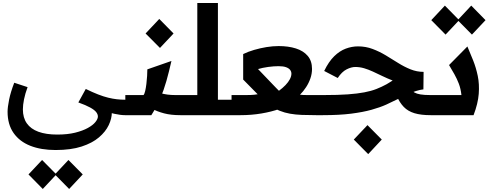

<svg xmlns="http://www.w3.org/2000/svg" viewBox="-20 -760 3250 1267"><path d="M347 230Q251 230 180 202Q109 174 69.5 117.5Q30 61 30 -23Q30 -52 40 -102Q50 -152 74 -214L162 -185Q146 -142 138.5 -104.5Q131 -67 131 -38Q131 17 157 54Q183 91 233.5 109.5Q284 128 358 128Q426 128 476 115.5Q526 103 559.5 84.5Q593 66 609.5 45.5Q626 25 626 9Q626 -6 614.5 -20.5Q603 -35 575 -50.5Q547 -66 497 -84L546 -173Q600 -143 633.5 -122Q667 -101 685.5 -84.5Q704 -68 711 -53Q718 -38 718 -18Q718 22 697.5 65.5Q677 109 633 146.5Q589 184 518.5 207Q448 230 347 230ZM805 0Q776 0 735 -9Q694 -18 651.5 -35.5Q609 -53 572 -78L546 -173Q591 -151 627 -137Q663 -123 693.5 -115.5Q724 -108 751 -105Q778 -102 805 -102H807V0ZM262.3 487 168 391 257.7 295.7 352 391ZM436.3 487 342 391 431.7 295.7 526 391Z M807 0V-132.7H927Q933.3 -139.3 938 -159.3Q942.7 -179.3 946 -206.2Q949.3 -233 950.8 -258.8Q952.3 -284.7 952.3 -302.3L1111.3 -357.7Q1095.3 -286.7 1078.2 -226Q1061 -165.3 1037.7 -110.5Q1014.3 -55.7 978.7 0ZM1170 0Q1108 0 1062.8 -12Q1017.7 -24 985.8 -41.2Q954 -58.3 930 -74.7L1001.7 -160Q1018.3 -151.7 1039 -145.5Q1059.7 -139.3 1084.2 -136Q1108.7 -132.7 1135.7 -132.7H1173V0ZM1035.7 -443.7 940.7 -539 1031 -635 1125.3 -539Z M1388 -102H1508V0H1388ZM1173 0V-132.7H1282V-740H1418V0Z M2065.7 0Q2014 0 1971.8 -1.7Q1929.7 -3.3 1893.8 -9.7Q1858 -16 1825.7 -29Q1793.3 -42 1761.8 -64.7Q1730.3 -87.3 1695.7 -122.3L1584.7 -235V-403.3Q1617.7 -419.3 1657.2 -430.8Q1696.7 -442.3 1738.3 -449.2Q1780 -456 1818.3 -456Q1883 -456 1932.5 -440.3Q1982 -424.7 2010.5 -391.3Q2039 -358 2039 -305.3Q2039 -273.3 2028.3 -242.7Q2017.7 -212 1999.8 -184.7Q1982 -157.3 1959.7 -135Q1970.7 -133.7 1981.8 -133.2Q1993 -132.7 2005.3 -132.7H2095.7V0ZM1508 0V-132.7H1606Q1635.7 -132.7 1657.3 -134.8Q1679 -137 1700 -140.8Q1721 -144.7 1746.7 -150.7L1824.7 -41.3Q1771.3 -22.3 1705.2 -11.2Q1639 0 1567.3 0ZM1820.7 -161Q1845.7 -179.3 1864.2 -198.7Q1882.7 -218 1892.8 -237.3Q1903 -256.7 1903 -274Q1903 -287.3 1894.7 -298.5Q1886.3 -309.7 1867.8 -316.5Q1849.3 -323.3 1818.3 -323.3Q1786.7 -323.3 1749.3 -318.2Q1712 -313 1682.7 -304.3L1781 -201.7Q1792.3 -190 1802.2 -179.7Q1812 -169.3 1820.7 -161Z M2822 0Q2757.7 0 2714.8 -13Q2672 -26 2644.7 -54.2Q2617.3 -82.3 2597.3 -128.3L2688.7 -171.7Q2699.7 -158 2714.8 -149.5Q2730 -141 2755.2 -136.8Q2780.3 -132.7 2818.3 -132.7H2854V0ZM2089 0V-132.7H2119.3Q2211.3 -132.7 2275.3 -137.3Q2339.3 -142 2384.5 -150.7Q2429.7 -159.3 2464 -172.8Q2498.3 -186.3 2530.3 -203.7Q2539 -209 2545.7 -213Q2552.3 -217 2558.7 -221Q2565 -225 2571 -228.7Q2535 -242.7 2503 -258.2Q2471 -273.7 2441 -287.5Q2411 -301.3 2382.5 -309.7Q2354 -318 2324.3 -318Q2298.3 -318 2267 -302.2Q2235.7 -286.3 2208.7 -245.3L2119.3 -291.7Q2149 -353.3 2185.2 -388.7Q2221.3 -424 2261.5 -439Q2301.7 -454 2342.3 -454Q2393.7 -454 2439 -436.8Q2484.3 -419.7 2525.8 -394.7Q2567.3 -369.7 2607.3 -344.5Q2647.3 -319.3 2689 -302.5Q2730.7 -285.7 2775.3 -285.7L2774 -170.3Q2750.7 -167.7 2724.8 -159.3Q2699 -151 2669.3 -137.8Q2639.7 -124.7 2604.7 -106Q2570.7 -88.7 2529.3 -70Q2488 -51.3 2432 -35.7Q2376 -20 2297.7 -10Q2219.3 0 2110.7 0ZM2409.7 257 2314.7 161 2405 65.7 2499.3 161Z M2854 0V-132.7H3025Q3020.3 -175 3007.8 -207.7Q2995.3 -240.3 2978.8 -269.7Q2962.3 -299 2943.3 -330.7L3064.3 -453.3Q3083 -409.3 3102.2 -361.5Q3121.3 -313.7 3132.7 -259.2Q3144 -204.7 3139.2 -140.7Q3134.3 -76.7 3105 0ZM2920.3 -531.7 2826 -627 2915.7 -723 3010 -627ZM3094.3 -531.7 3000 -627 3089.7 -723 3184 -627Z"/></svg>

Font: Lexend Medium
Style: Regular
Weight: 500
Designer: Bonnie Shaver-Troup, Thomas Jockin
Foundry: Lexend
Version: Version 1.005